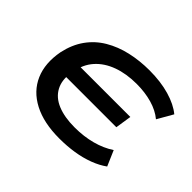

<svg xmlns="http://www.w3.org/2000/svg" viewBox="-114 -683 874 874"><g transform="rotate(45 323.0 -246.0)"><path d="M341 9Q241 9 174 -26Q107 -61 79.5 -124.5Q52 -188 68 -273Q81 -333 112 -376.5Q143 -420 189.5 -447.5Q236 -475 293 -488Q350 -501 413 -501Q485 -501 542 -484.5Q599 -468 634 -439L591 -364Q560 -390 514.5 -403Q469 -416 415 -416Q349 -416 297 -397Q245 -378 212.5 -341.5Q180 -305 171 -251L155 -289H501L489 -211H143L169 -241Q160 -188 180 -150.5Q200 -113 245 -94.5Q290 -76 355 -76Q414 -76 464.5 -89.5Q515 -103 554 -129L586 -55Q557 -34 518.5 -19.5Q480 -5 435.5 2Q391 9 341 9Z"/></g></svg>

Font: Nunito Sans 10pt Expanded SemiBold
Style: Italic
Weight: 600
Width: 7
Italic angle: -9°
Designer: Vernon Adams
Foundry: Vernon Adams
Version: Version 3.101;gftools[0.9.27]